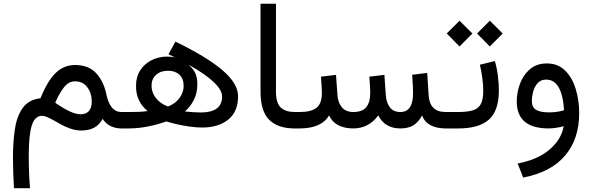

<svg xmlns="http://www.w3.org/2000/svg" viewBox="-20 -687 3166 1027"><path d="M380.9 -339.4Q454.6 -339.4 494.9 -294.9Q535.2 -250.5 549.3 -180.7Q569.3 -87.9 628.9 -87.9H642.6V0H628.9Q598.6 0 573 -12Q547.4 -23.9 529.3 -50.8Q510.3 -18.1 482.4 -3.4Q454.6 11.2 411.6 11.2Q376.5 11.2 330.6 -9.3Q314 -16.6 290 -30.5Q266.1 -44.4 242.7 -55.9Q219.2 -67.4 204.6 -67.4Q166.5 -67.4 150.1 -16.4Q133.8 34.7 133.8 144Q133.8 191.9 135.5 236.3Q137.2 280.8 140.6 319.8H54.7Q52.2 276.9 50.8 236.6Q49.3 196.3 49.3 157.7Q49.3 72.8 59.8 3.2Q70.3 -66.4 102.1 -110.4Q133.8 -154.3 196.8 -161.6Q232.9 -252.4 276.6 -295.7Q320.3 -338.9 380.9 -339.4ZM411.1 -75.7Q470.7 -76.7 470.7 -144Q470.7 -189 446.8 -220.5Q422.9 -252 380.9 -252Q345.7 -252 320.1 -217.3Q294.4 -182.6 275.4 -137.2Q319.3 -106.9 352.8 -91.3Q386.2 -75.7 411.1 -75.7Z M918.5 -464.4Q1086.4 -382.8 1169.9 -311.5Q1253.4 -240.2 1253.4 -172.4Q1253.4 -89.4 1200.7 -47.1Q1147.9 -4.9 1062 -4.9Q1029.8 -4.9 993.7 -10Q957.5 -15.1 924.8 -22.7Q892.1 -30.3 869.6 -37.6Q829.6 -22.5 774.9 -11.2Q720.2 0 669.4 0H623V-87.9H663.6Q695.8 -87.9 719.2 -88.6Q742.7 -89.4 769.5 -92.8Q738.3 -119.1 722.9 -151.6Q707.5 -184.1 707.5 -227.5Q707.5 -276.4 730.5 -311.5Q753.4 -346.7 791.5 -365.5Q829.6 -384.3 874.5 -384.3Q897 -384.3 916 -379.4L881.3 -397ZM988.3 -341.3Q1015.1 -317.9 1025.4 -293.9Q1035.6 -270 1035.6 -235.8Q1035.6 -191.4 1018.3 -155.3Q1001 -119.1 969.2 -90.8Q989.3 -88.4 1012.5 -86.9Q1035.6 -85.4 1053.7 -85.4Q1168 -85.4 1168 -170.9Q1168 -240.2 988.3 -341.3ZM878.4 -117.2Q919.9 -133.8 940.9 -163.6Q961.9 -193.4 962.4 -226.1Q962.4 -266.6 939.5 -287.6Q916.5 -308.6 878.9 -308.6Q839.4 -308.6 814.9 -286.9Q790.5 -265.1 790.5 -228.5Q790.5 -194.3 812.7 -164.1Q835 -133.8 878.4 -117.2Z M1568.4 0H1556.2Q1466.8 0 1420.2 -45.9Q1373.5 -91.8 1373.5 -197.8V-667H1456.1V-197.3Q1456.1 -135.3 1481.9 -111.6Q1507.8 -87.9 1556.2 -87.9H1568.4Z M2121.6 -87.9Q2189.5 -87.9 2189.5 -189Q2189.5 -205.6 2188.2 -230Q2187 -254.4 2184.6 -287.1L2265.1 -296.9L2272.9 -176.3Q2278.8 -87.9 2363.3 -87.9H2377.9V0H2364.3Q2316.4 0 2283.4 -17.1Q2250.5 -34.2 2237.8 -69.8Q2219.2 -34.2 2191.7 -17.1Q2164.1 0 2122.1 0Q2038.1 0 2003.4 -69.8Q1952.6 0 1869.1 0Q1771.5 -1 1740.2 -69.8Q1699.7 0 1582.5 0H1548.8V-87.9H1583.5Q1643.1 -87.9 1672.4 -110.1Q1701.7 -132.3 1701.7 -189.9Q1701.7 -202.6 1700.4 -224.1Q1699.2 -245.6 1696.8 -276.9L1777.3 -286.6L1785.2 -176.3Q1788.1 -137.7 1809.1 -112.8Q1830.1 -87.9 1870.1 -87.9Q1918.5 -87.9 1939.5 -114.3Q1960.4 -140.6 1960.4 -189.9Q1960.4 -201.7 1959.2 -223.4Q1958 -245.1 1955.6 -276.9L2036.1 -286.6L2043.9 -176.3Q2046.4 -139.2 2064.9 -113.5Q2083.5 -87.9 2121.6 -87.9Z M2627 -360.4Q2638.2 -322.3 2643.3 -280.5Q2648.4 -238.8 2648.4 -203.1Q2648.4 -95.2 2595.5 -47.6Q2542.5 0 2431.2 0H2358.4V-87.9H2431.2Q2479.5 -87.9 2508.8 -96.7Q2538.1 -105.5 2551.5 -129.9Q2564.9 -154.3 2564.9 -201.7Q2564.9 -230.5 2560.1 -268.3Q2555.2 -306.2 2546.9 -340.8ZM2531.7 -507.8 2600.1 -576.2 2668.9 -507.8 2600.1 -438.5ZM2369.6 -507.8 2438 -576.2 2506.8 -507.8 2438 -438.5Z M2995.1 -12.2Q2978.5 -6.8 2954.8 -3.4Q2931.2 0 2915 0Q2744.1 0 2744.1 -144.5Q2744.1 -192.9 2761.5 -239.5Q2778.8 -286.1 2814.7 -316.9Q2850.6 -347.7 2905.3 -347.7Q2964.8 -347.7 3003.2 -309.3Q3041.5 -271 3059.8 -210Q3078.1 -148.9 3078.1 -81.1Q3078.1 55.2 3003.2 144.5Q2928.2 233.9 2778.3 262.7L2749 187.5Q2855.5 167.5 2919.4 113Q2983.4 58.6 2995.1 -12.2ZM2997.1 -97.2Q2986.8 -261.2 2901.4 -261.2Q2871.6 -261.2 2854.7 -241.2Q2837.9 -221.2 2831.3 -194.6Q2824.7 -168 2824.7 -147Q2824.7 -113.3 2847.4 -99.6Q2870.1 -85.9 2917.5 -85.9Q2936.5 -85.9 2957 -88.6Q2977.5 -91.3 2997.1 -97.2Z"/></svg>

Font: Vazir
Style: Regular
Weight: 400
Designer: Saber Rastikerdar
Foundry: Saber Rastikerdar
Version: Version 30.0.0